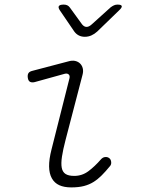

<svg xmlns="http://www.w3.org/2000/svg" viewBox="-20 -805 640 835"><path d="M131 -448Q119 -445 111 -449Q103 -453 101 -466Q99 -479 103.5 -486.5Q108 -494 121 -497L277 -538Q294 -543 307 -540Q320 -537 328.5 -528.5Q337 -520 340 -507.5Q343 -495 339 -480L265 -196Q254 -154 249.5 -124Q245 -94 248.5 -75.5Q252 -57 265 -48.5Q278 -40 303 -40Q337 -40 364.5 -60.5Q392 -81 419 -112Q427 -121 437 -122Q447 -123 454 -118Q462 -113 463.5 -101Q465 -89 457 -81Q439 -59 422 -42Q405 -25 386.5 -13.5Q368 -2 345 4Q322 10 290 10Q259 10 238 0.5Q217 -9 205.5 -29.5Q194 -50 193.5 -81Q193 -112 204 -155L282 -464Q285 -476 278.5 -481.5Q272 -487 261 -484ZM257 -785Q266 -785 272.5 -782Q279 -779 284 -772L337 -699Q346 -688 356.5 -688Q367 -688 379 -699L461 -773Q469 -779 476 -782Q483 -785 491 -785Q508 -785 509.5 -778.5Q511 -772 498 -760L403 -668Q391 -657 377.5 -651Q364 -645 349 -645Q334 -645 322.5 -651Q311 -657 303 -668L241 -759Q232 -772 236 -778.5Q240 -785 257 -785Z"/></svg>

Font: Maple Mono Thin
Style: Italic
Weight: 250
Italic angle: -10°
Monospace: yes
Designer: subframe7536
Version: Version 7.000